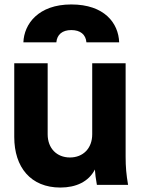

<svg xmlns="http://www.w3.org/2000/svg" viewBox="-20 -830 639 862"><path d="M251 12C321 12 378 -14 406 -69C407 -50 410 -28 415 0H555C547 -47 544 -80 544 -127V-546H394V-227C394 -164 353 -123 294 -123C235 -123 194 -164 194 -227V-546H44V-215C44 -79 118 12 251 12ZM85 -640H233C236 -675 260 -695 300 -695C341 -695 365 -675 368 -640H515C512 -726 449 -810 300 -810C152 -810 88 -722 85 -640Z"/></svg>

Font: Mluvka ExtraBold
Style: Regular
Weight: 800
Designer: Modified by Jiří Krblich, Original typeface by Gumpita Rahayu
Foundry: Gumpita Rahayu & Jiří Krblich
Version: Version 2.000;Glyphs 3.1.1 (3134)